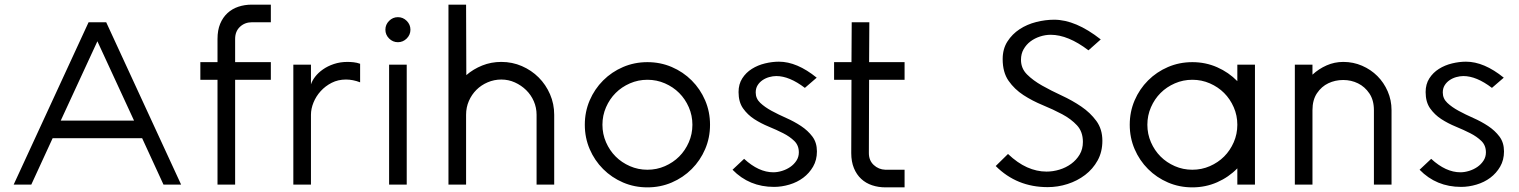

<svg xmlns="http://www.w3.org/2000/svg" viewBox="-20 -796 6549 828"><path d="M438 -700 761 0H685L593 -200H207L115 0H39L362 -700ZM558 -276 400 -618 242 -276Z M1148 -776V-700H1066Q1036 -700 1015 -680.5Q994 -661 994 -628V-528H1148V-452H994V0H918V-452H844V-528H918V-628Q918 -666 929.5 -693.5Q941 -721 961 -739.5Q981 -758 1008 -767Q1035 -776 1066 -776Z M1533 -521V-441Q1502 -453 1472 -453Q1438 -453 1410.5 -439Q1383 -425 1363 -403Q1343 -381 1332 -354Q1321 -327 1321 -301V0H1245V-517H1321V-432Q1326 -448 1339 -465Q1352 -482 1372.5 -496.5Q1393 -511 1420 -520Q1447 -529 1478 -529Q1491 -529 1505 -527.5Q1519 -526 1533 -521Z M1696 -614Q1674 -614 1658 -630Q1642 -646 1642 -668Q1642 -690 1658 -706Q1674 -722 1696 -722Q1718 -722 1734 -706Q1750 -690 1750 -668Q1750 -646 1734 -630Q1718 -614 1696 -614ZM1658 -517H1734V0H1658Z M1990 -776 1991 -472Q2021 -498 2059.5 -513.5Q2098 -529 2142 -529Q2189 -529 2230.5 -511Q2272 -493 2303 -462Q2334 -431 2352 -389.5Q2370 -348 2370 -301V0H2294V-301Q2294 -332 2282 -359.5Q2270 -387 2249 -407.5Q2228 -428 2200.5 -440.5Q2173 -453 2142 -453Q2111 -453 2083 -441Q2055 -429 2034.5 -408.5Q2014 -388 2002 -360.5Q1990 -333 1990 -301V0H1914V-776Z M2772 -528Q2828 -528 2877 -507Q2926 -486 2963 -449Q3000 -412 3021 -363Q3042 -314 3042 -258Q3042 -202 3021 -153Q3000 -104 2963 -67Q2926 -30 2877 -9Q2828 12 2772 12Q2716 12 2667 -9Q2618 -30 2581 -67Q2544 -104 2523 -153Q2502 -202 2502 -258Q2502 -314 2523 -363Q2544 -412 2581 -449Q2618 -486 2667 -507Q2716 -528 2772 -528ZM2772 -452Q2732 -452 2696.5 -436.5Q2661 -421 2635 -395Q2609 -369 2593.5 -333.5Q2578 -298 2578 -258Q2578 -218 2593.5 -182.5Q2609 -147 2635 -121Q2661 -95 2696.5 -79.5Q2732 -64 2772 -64Q2812 -64 2847.5 -79.5Q2883 -95 2909 -121Q2935 -147 2950.5 -182.5Q2966 -218 2966 -258Q2966 -298 2950.5 -333.5Q2935 -369 2909 -395Q2883 -421 2847.5 -436.5Q2812 -452 2772 -452Z M3339 -530Q3417 -530 3502 -461L3451 -417Q3384 -468 3328 -468Q3313 -468 3297 -463.5Q3281 -459 3268 -450Q3255 -441 3247 -428Q3239 -415 3239 -397Q3239 -371 3258.5 -352.5Q3278 -334 3307.5 -318Q3337 -302 3371 -287Q3405 -272 3434.5 -252.5Q3464 -233 3483.5 -207Q3503 -181 3503 -143Q3503 -106 3486.5 -77.5Q3470 -49 3444 -29.5Q3418 -10 3384.5 0Q3351 10 3318 10Q3211 10 3139 -64L3189 -111Q3252 -53 3315 -53Q3333 -53 3352.5 -59Q3372 -65 3388 -76Q3404 -87 3414.5 -103Q3425 -119 3425 -139Q3425 -169 3405.5 -188Q3386 -207 3357.5 -221.5Q3329 -236 3295 -250Q3261 -264 3232.5 -282.5Q3204 -301 3184.5 -328.5Q3165 -356 3165 -399Q3165 -433 3181 -458Q3197 -483 3222.5 -499Q3248 -515 3279 -522.5Q3310 -530 3339 -530Z M3729 -700 3728 -528H3881V-452H3728L3727 -136Q3727 -104 3748 -84.5Q3769 -65 3798 -64H3881V12H3799Q3768 12 3741 3Q3714 -6 3694 -24.5Q3674 -43 3662.5 -71Q3651 -99 3651 -136L3652 -452H3577V-528H3652L3653 -700Z M4526 -711Q4619 -711 4727 -626L4674 -579Q4586 -646 4511 -646Q4488 -646 4465 -638.5Q4442 -631 4424 -617.5Q4406 -604 4394.5 -584Q4383 -564 4383 -538Q4383 -501 4409 -475Q4435 -449 4474 -427Q4513 -405 4558.5 -384Q4604 -363 4643 -336.5Q4682 -310 4708 -274.5Q4734 -239 4734 -189Q4734 -141 4713.5 -104Q4693 -67 4659.5 -41.5Q4626 -16 4584 -2.5Q4542 11 4498 11Q4365 11 4274 -80L4327 -132Q4368 -93 4409.5 -74.5Q4451 -56 4493 -56Q4521 -56 4549 -64.5Q4577 -73 4599.5 -89.5Q4622 -106 4636 -129.5Q4650 -153 4650 -184Q4650 -228 4624.5 -255.5Q4599 -283 4560.5 -303.5Q4522 -324 4477 -342.5Q4432 -361 4393.5 -386Q4355 -411 4329.5 -447.5Q4304 -484 4304 -541Q4304 -585 4324.5 -617Q4345 -649 4377 -670Q4409 -691 4448.5 -701Q4488 -711 4526 -711Z M5122 -528Q5179 -528 5229 -506Q5279 -484 5316 -446V-517H5392V0H5316V-70Q5279 -32 5229 -10Q5179 12 5122 12Q5066 12 5017 -9Q4968 -30 4931 -67Q4894 -104 4873 -153Q4852 -202 4852 -258Q4852 -314 4873 -363Q4894 -412 4931 -449Q4968 -486 5017 -507Q5066 -528 5122 -528ZM5122 -452Q5082 -452 5046.5 -436.5Q5011 -421 4985 -395Q4959 -369 4943.5 -333.5Q4928 -298 4928 -258Q4928 -218 4943.5 -182.5Q4959 -147 4985 -121Q5011 -95 5046.5 -79.5Q5082 -64 5122 -64Q5162 -64 5197.5 -79.5Q5233 -95 5259 -121Q5285 -147 5300.5 -182.5Q5316 -218 5316 -258Q5316 -298 5300.5 -333.5Q5285 -369 5259 -395Q5233 -421 5197.5 -436.5Q5162 -452 5122 -452Z M5564 -517H5640V-474Q5667 -499 5701 -514Q5735 -529 5773 -529Q5816 -529 5854 -512.5Q5892 -496 5920 -468Q5948 -440 5964.5 -402Q5981 -364 5981 -321V0H5905V-321Q5905 -364 5885.5 -393Q5866 -422 5836.5 -436.5Q5807 -451 5772.5 -451Q5738 -451 5708.5 -437Q5679 -423 5659.5 -394Q5640 -365 5640 -321V0H5564Z M6302 -530Q6380 -530 6465 -461L6414 -417Q6347 -468 6291 -468Q6276 -468 6260 -463.5Q6244 -459 6231 -450Q6218 -441 6210 -428Q6202 -415 6202 -397Q6202 -371 6221.5 -352.5Q6241 -334 6270.5 -318Q6300 -302 6334 -287Q6368 -272 6397.5 -252.5Q6427 -233 6446.5 -207Q6466 -181 6466 -143Q6466 -106 6449.5 -77.5Q6433 -49 6407 -29.5Q6381 -10 6347.5 0Q6314 10 6281 10Q6174 10 6102 -64L6152 -111Q6215 -53 6278 -53Q6296 -53 6315.5 -59Q6335 -65 6351 -76Q6367 -87 6377.5 -103Q6388 -119 6388 -139Q6388 -169 6368.5 -188Q6349 -207 6320.5 -221.5Q6292 -236 6258 -250Q6224 -264 6195.5 -282.5Q6167 -301 6147.5 -328.5Q6128 -356 6128 -399Q6128 -433 6144 -458Q6160 -483 6185.5 -499Q6211 -515 6242 -522.5Q6273 -530 6302 -530Z"/></svg>

Font: Afrihost Sans
Style: Regular
Weight: 400
Designer: Afrihost SP Pty Ltd
Version: Version 1.000